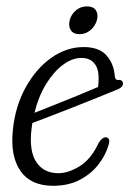

<svg xmlns="http://www.w3.org/2000/svg" viewBox="-20 -590 416 618"><path d="M329 -121.5Q319.5 -89.5 296.2 -59.8Q273 -30 236.5 -11Q200 8 151 8Q78.5 8 45.5 -40.2Q12.5 -88.5 21.5 -172Q29 -247.5 62.2 -308Q95.5 -368.5 144.5 -403.5Q193.5 -438.5 249.5 -438.5Q298.5 -438.5 322.5 -412Q346.5 -385.5 349.5 -344.5Q351 -332.5 359.5 -332.5Q372 -334.5 375.5 -324.5Q379 -310 355.5 -301Q327.5 -289.5 290.2 -274.5Q253 -259.5 214.2 -244.2Q175.5 -229 141.2 -215.8Q107 -202.5 84 -194Q82.5 -184.5 81.5 -175Q73 -104 97 -68.2Q121 -32.5 168 -32.5Q200 -32.5 236.8 -55.2Q273.5 -78 298 -131Q310.5 -149.5 321.5 -148Q337 -146 329 -121.5ZM242 -403.5Q212.5 -403.5 182.8 -381.5Q153 -359.5 128.5 -319.8Q104 -280 91 -227Q117 -237 153 -251.5Q189 -266 226.8 -281.2Q264.5 -296.5 295.5 -310Q297.5 -322 297.5 -339.5Q297.5 -369 283.5 -386.2Q269.5 -403.5 242 -403.5ZM236 -480Q216 -480 207.8 -493Q199.5 -506 204.5 -525.5Q209.5 -544.5 224.8 -557Q240 -569.5 260 -569.5Q280 -569.5 288.5 -557Q297 -544.5 292 -525.5Q286.5 -506 271.2 -493Q256 -480 236 -480Z"/></svg>

Font: Fraunces 144pt SuperSoft Light
Style: Italic
Weight: 300
Italic angle: -16°
Version: Version 1.000;[b76b70a41]